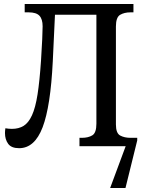

<svg xmlns="http://www.w3.org/2000/svg" viewBox="-20 -734 725 964"><path d="M76 10Q37 10 21 -12Q5 -34 5 -66Q5 -77 7 -90Q24 -87 40 -87Q74 -87 98.5 -102Q123 -117 140.5 -155Q158 -193 168.5 -260Q179 -327 186 -431Q190 -494 192 -537Q194 -580 194 -602Q194 -638 178 -655Q162 -672 124 -672H104V-714H650V-672H635Q604 -672 583 -659.5Q562 -647 562 -601V-109Q562 -65 583.5 -53.5Q605 -42 635 -42H669V-29L610 210H533L611 0H379V-42H391Q423 -42 443.5 -54.5Q464 -67 464 -113V-660H256L245 -426Q234 -200 194 -95Q154 10 76 10Z"/></svg>

Font: Noto Serif SemiCondensed
Style: Regular
Weight: 400
Width: 4
Designer: Monotype Design Team
Foundry: Monotype Imaging Inc.
Version: Version 2.013